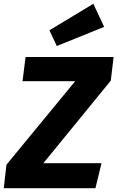

<svg xmlns="http://www.w3.org/2000/svg" viewBox="-40 -994 620 1014"><path d="M545 -568 560 -693H95L79 -565H357L-6 -124L-20 0H464L496 -132H189ZM260 -751 510 -852 453 -974 221 -834Z"/></svg>

Font: Fira Sans OT
Style: Bold Italic
Weight: 700
Italic angle: -8°
Designer: Carrois Corporate & Edenspiekermann
Foundry: Carrois Corporate GbR & Edenspiekermann AG
Version: Version 2.001